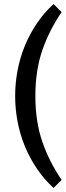

<svg xmlns="http://www.w3.org/2000/svg" viewBox="-20 -755 325 950"><path d="M55 -280Q55 -344 67 -407Q79 -470 103 -528.5Q127 -587 162.5 -639.5Q198 -692 245 -735L285 -695Q225 -608 190 -508Q155 -408 155 -280Q155 -152 190 -52Q225 48 285 135L245 175Q198 132 162.5 79.5Q127 27 103 -31.5Q79 -90 67 -153Q55 -216 55 -280Z"/></svg>

Font: Scada
Style: Regular
Weight: 400
Designer: Jovanny Lemonad
Foundry: Jovanny Lemonad
Version: Version 3.005; ttfautohint (v0.91) -l 8 -r 50 -G 200 -x 0 -w